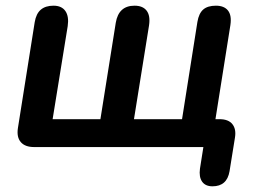

<svg xmlns="http://www.w3.org/2000/svg" viewBox="-20 -517 902 675"><path d="M727 138Q702 138 690.5 121.5Q679 105 683 76L695 0H100Q68 0 53 -17.5Q38 -35 43 -67L102 -439Q107 -469 123.5 -483Q140 -497 168 -497Q197 -497 210 -478Q223 -459 218 -425L165 -98H333L387 -437Q392 -467 408.5 -482Q425 -497 453 -497Q482 -497 495.5 -479.5Q509 -462 504 -428L451 -98H620L674 -440Q679 -470 694.5 -483.5Q710 -497 739 -497Q768 -497 781.5 -480Q795 -463 790 -429L733 -70L706 -98H752Q783 -98 797 -80.5Q811 -63 806 -33L787 85Q778 138 727 138Z"/></svg>

Font: Nunito ExtraLight
Style: Italic
Weight: 200
Italic angle: -9°
Designer: Vernon Adams
Foundry: Vernon Adams
Version: Version 3.602